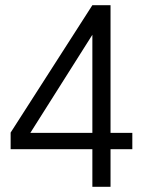

<svg xmlns="http://www.w3.org/2000/svg" viewBox="-20 -720 561 740"><path d="M336 -208V-586L97 -208ZM21 -209 336 -700H406V-208H490V-145H406V0H336V-145H21Z"/></svg>

Font: Strong
Style: Regular
Weight: 400
Designer: Roman Shchyukin (Gaslight Type Foundry)
Foundry: Cyreal (www.cyreal.org)
Version: Version 1.001